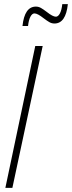

<svg xmlns="http://www.w3.org/2000/svg" viewBox="-20 -911 349 931"><path d="M6 0 151 -688H187L40 0ZM154 -879Q167 -879 178.5 -872.5Q190 -866 207 -853Q236 -830 251 -830Q262 -830 270.5 -846Q279 -862 282 -891H309Q299 -797 244 -797Q231 -797 219.5 -803.5Q208 -810 191 -823Q162 -846 147 -846Q136 -846 127.5 -830Q119 -814 116 -785H89Q99 -879 154 -879Z"/></svg>

Font: Saira Ultra Condensed Thin
Style: Italic
Weight: 100
Width: 1
Italic angle: -12°
Designer: Hector Gatti with collaboration of the Omnibus-Type team
Foundry: Omnibus-Type
Version: Version 1.001; ttfautohint (v1.8)